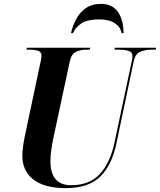

<svg xmlns="http://www.w3.org/2000/svg" viewBox="-20 -960 825 990"><path d="M319 10Q210 10 152.5 -34Q95 -78 95 -159Q95 -176 99 -205Q103 -234 107 -253L186 -626Q190 -641 192 -653.5Q194 -666 194 -673Q194 -692 176.5 -698Q159 -704 130 -704H116L119 -714H445L443 -704H428Q397 -704 373 -693.5Q349 -683 340 -644L256 -252Q250 -225 245 -190.5Q240 -156 240 -129Q240 -5 347 -5Q441 -5 495 -63Q549 -121 571 -228L658 -638Q661 -648 662 -657Q663 -666 663 -670Q663 -692 641.5 -698Q620 -704 588 -704H570L572 -714H785L783 -704H764Q731 -704 704 -693.5Q677 -683 669 -642L581 -224Q558 -110 497.5 -50Q437 10 319 10ZM346 -789Q355 -829 374 -863.5Q393 -898 424 -919Q455 -940 500 -940Q560 -940 588.5 -898Q617 -856 617 -789H607Q602 -820 572.5 -840Q543 -860 490 -860Q432 -860 401.5 -840.5Q371 -821 356 -789Z"/></svg>

Font: Noto Serif Display SemiCondensed
Style: Bold Italic
Weight: 700
Width: 4
Italic angle: -12°
Designer: Monotype Design Team
Foundry: Monotype Imaging Inc.
Version: Version 2.009